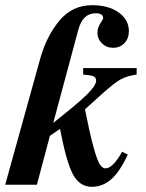

<svg xmlns="http://www.w3.org/2000/svg" viewBox="-43 -711 563 739"><path d="M483 -449V-424Q446 -419 421.5 -405.5Q397 -392 348 -348L284 -290Q303 -195 317 -144.5Q331 -94 341 -78.5Q351 -63 363 -63Q391 -63 427 -127L449 -116Q417 -48 384 -20Q351 8 311 8Q264 8 238.5 -38.5Q213 -85 188 -215L149 -188L99 0H-23L112 -486Q137 -574 186.5 -632.5Q236 -691 311 -691Q375 -691 414 -663Q453 -635 453 -591Q453 -563 436 -545Q419 -527 392 -527Q367 -527 349.5 -544Q332 -561 332 -584Q332 -604 343 -620.5Q354 -637 354 -641Q354 -660 325 -660Q275 -660 258 -595L162 -238Q257 -313 292 -347.5Q327 -382 327 -401Q327 -413 316.5 -417.5Q306 -422 277 -424V-449Z"/></svg>

Font: STIX
Style: Bold Italic
Weight: 700
Italic angle: -16.33°
Designer: MicroPress Inc., with final additions and corrections provided by Coen Hoffman, Elsevier (retired)
Version: Version 1.1.1